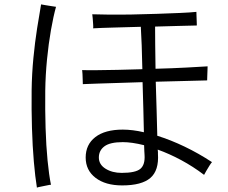

<svg xmlns="http://www.w3.org/2000/svg" viewBox="-20 -816 1040 874"><path d="M536 28Q460 28 415 -6.5Q370 -41 370 -99Q370 -158 414 -192Q458 -226 539 -226Q583 -226 635 -214Q634 -261 632.5 -321Q631 -381 629 -442Q573 -440 519.5 -438.5Q466 -437 423.5 -435.5Q381 -434 357 -433Q357 -438 356.5 -451.5Q356 -465 355.5 -479Q355 -493 354 -497Q377 -496 419 -496.5Q461 -497 515.5 -498Q570 -499 628 -501Q627 -559 625 -610Q623 -661 621 -694Q554 -692 494.5 -690.5Q435 -689 404 -687Q405 -692 404 -705.5Q403 -719 402 -733Q401 -747 400 -751Q428 -750 475.5 -749.5Q523 -749 580 -750Q637 -751 694 -753Q751 -755 798.5 -757Q846 -759 874 -762Q874 -758 874.5 -744.5Q875 -731 875.5 -717.5Q876 -704 876 -700Q845 -699 794.5 -698Q744 -697 686 -695Q686 -664 686.5 -613Q687 -562 688 -503Q764 -505 829 -508.5Q894 -512 925 -514Q925 -510 924.5 -496.5Q924 -483 923.5 -469Q923 -455 923 -450Q890 -449 826.5 -447.5Q763 -446 689 -444Q691 -377 693 -311.5Q695 -246 696 -198Q757 -179 820.5 -148.5Q884 -118 945 -78Q941 -74 933.5 -62Q926 -50 919 -38Q912 -26 909 -20Q859 -58 805 -87Q751 -116 698 -135Q699 -128 699 -123.5Q699 -119 699 -116Q704 -40 664.5 -6Q625 28 536 28ZM148 38Q140 -11 134 -80.5Q128 -150 125.5 -233Q123 -316 124 -405Q125 -479 132 -551.5Q139 -624 149 -687.5Q159 -751 167 -796Q173 -795 187 -792.5Q201 -790 215 -788Q229 -786 235 -785Q223 -742 212 -679.5Q201 -617 194 -545.5Q187 -474 186 -403Q185 -315 187.5 -233.5Q190 -152 196.5 -85.5Q203 -19 212 25Q207 25 193.5 28Q180 31 166.5 33.5Q153 36 148 38ZM534 -29Q597 -29 619 -47.5Q641 -66 638 -111Q637 -117 637 -128Q637 -139 636 -155Q580 -169 539 -169Q481 -169 455.5 -150Q430 -131 430 -99Q430 -67 460.5 -48Q491 -29 534 -29Z"/></svg>

Font: Zen Kaku Gothic Antique
Style: Regular
Weight: 400
Designer: Yoshimichi Ohira
Foundry: Positype
Version: Version 1.001